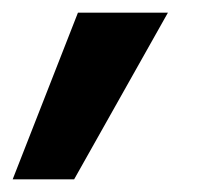

<svg xmlns="http://www.w3.org/2000/svg" viewBox="-55 -164 347 303"><path d="M-35 119 68 -144H210L62 119Z"/></svg>

Font: DM Sans 12pt Black
Style: Italic
Weight: 900
Italic angle: -10°
Version: Version 4.004;gftools[0.9.30]